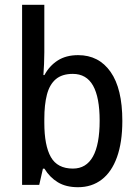

<svg xmlns="http://www.w3.org/2000/svg" viewBox="-20 -780 582 810"><path d="M167 -759.8V-559.1Q167 -535.2 165.8 -509.5Q164.6 -483.9 163.1 -463.4H167.5Q188.5 -502.4 223.6 -524.9Q258.8 -547.4 309.6 -547.4Q397 -547.4 446.5 -476.8Q496.1 -406.2 496.1 -270Q496.1 -179.7 473.6 -117.2Q451.2 -54.7 409.2 -22.5Q367.2 9.8 309.1 9.8Q258.3 9.8 224.1 -11Q189.9 -31.7 167.5 -68.4H161.1L145.5 0H73.2V-759.8ZM287.1 -468.3Q241.7 -468.3 215.3 -445.8Q189 -423.3 178 -380.9Q167 -338.4 167 -277.8V-262.2Q167 -166 194.6 -117.4Q222.2 -68.8 287.6 -68.8Q343.8 -68.8 372.1 -119.6Q400.4 -170.4 400.4 -271Q400.4 -369.1 372.6 -418.7Q344.7 -468.3 287.1 -468.3Z"/></svg>

Font: Open Sans SemiCondensed Medium
Style: Regular
Weight: 500
Width: 4
Designer: Monotype Design Team
Foundry: Monotype Imaging Inc.
Version: Version 3.000